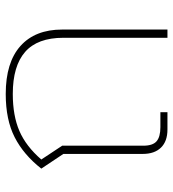

<svg xmlns="http://www.w3.org/2000/svg" viewBox="12 -602 590 653"><g transform="rotate(-90 306.5 -275.0)"><path d="M110 -84V-354L60 -429Q107 -489 166.5 -519.5Q226 -550 314 -550Q421 -550 477 -500Q533 -450 533 -358V0H505V-354Q505 -442 457 -484Q409 -526 314 -526Q240 -526 188 -503.5Q136 -481 91 -429L138 -358V-82Q138 -50 153 -37Q168 -24 201 -24H252V0H193Q153 0 131.5 -22Q110 -44 110 -84Z"/></g></svg>

Font: Prompt Thin
Style: Regular
Weight: 250
Designer: Katatrad Team
Foundry: CadsonDemak
Version: Version 1.001